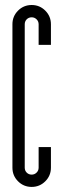

<svg xmlns="http://www.w3.org/2000/svg" viewBox="-20 -737 245 760"><path d="M181.6 -641V-559.4H132.9V-641Q132.9 -652.6 124.7 -660.6Q116.6 -668.5 105.4 -668.5Q93.7 -668.5 85.8 -660.6Q77.9 -652.6 77.9 -641V-73.3Q77.9 -61.6 85.8 -53.7Q93.7 -45.8 105.4 -45.8Q116.6 -45.8 124.7 -53.7Q132.9 -61.6 132.9 -73.3V-154.9H181.6V-73.3Q181.6 -41.6 159.3 -19.4Q137 2.9 105.4 2.9Q73.7 2.9 51.4 -19.4Q29.2 -41.6 29.2 -73.3V-641Q29.2 -672.6 51.4 -694.9Q73.7 -717.2 105.4 -717.2Q137 -717.2 159.3 -694.9Q181.6 -672.6 181.6 -641Z"/></svg>

Font: Marapfhont
Style: Book
Weight: 400
Version: Version 0.15